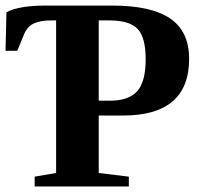

<svg xmlns="http://www.w3.org/2000/svg" viewBox="-20 -675 734 695"><path d="M507.3 -460.9Q507.3 -539.1 478.3 -570.1Q449.2 -601.1 376 -601.1H337.4V-310.5H377.9Q445.8 -310.5 476.6 -344.7Q507.3 -378.9 507.3 -460.9ZM664.6 -461.9Q664.6 -256.8 425.3 -256.8H337.4V-48.8L446.3 -35.6V0H105.5V-35.6L183.1 -48.8V-601.1H165Q126.5 -601.1 102.5 -590.1Q78.6 -579.1 66.9 -550.3L42.5 -491.2H0L3.4 -630.9Q49.8 -654.8 143.6 -654.8H387.7Q526.9 -654.8 595.7 -608.2Q664.6 -561.5 664.6 -461.9Z"/></svg>

Font: Liberation Serif
Style: Bold
Weight: 700
Designer: Steve Matteson
Foundry: Ascender Corporation
Version: Version 2.1.5